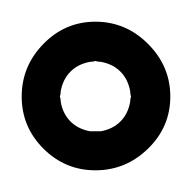

<svg xmlns="http://www.w3.org/2000/svg" viewBox="-36 -354 177 177"><path d="M47 -297Q36 -295 29 -288Q22 -281 20 -270Q20 -268 19.5 -266Q19 -264 19 -265Q19 -266 19.5 -264Q20 -262 20 -260Q22 -249 29 -242Q36 -235 47 -233Q49 -233 51 -233Q53 -233 52 -233Q51 -233 53 -233Q55 -233 57 -233Q68 -235 75 -242Q82 -249 84 -260Q84 -262 84.5 -264Q85 -266 85 -265Q85 -264 84.5 -266Q84 -268 84 -270Q82 -281 75 -288Q68 -295 57 -297Q55 -297 53 -297.5Q51 -298 52 -298Q53 -298 51 -297.5Q49 -297 47 -297ZM-16 -265Q-16 -293 4 -313.5Q24 -334 52 -334Q80 -334 100.5 -313.5Q121 -293 121 -265Q121 -237 100.5 -217Q80 -197 52 -197Q24 -197 4 -217Q-16 -237 -16 -265Z"/></svg>

Font: FRB American Cursive Ultra
Style: Bold Italic
Weight: 1000
Italic angle: -25°
Version: Version 2.0;Modular Font Editor K font №1